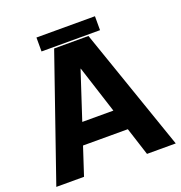

<svg xmlns="http://www.w3.org/2000/svg" viewBox="-143 -932 997 1055"><g transform="rotate(-20 356.0 -404.5)"><path d="M7 0 255.9 -718.8H456.6L705.5 0H537.3L355.7 -564.6H354.3L169.1 0ZM163.3 -163.5V-286.7H548V-163.5ZM527.3 -808.6V-727.1H185.2V-808.6Z"/></g></svg>

Font: Inter Display V
Style: Regular
Weight: 400
Designer: Rasmus Andersson
Foundry: rsms
Version: Version 3.015;git-src